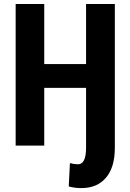

<svg xmlns="http://www.w3.org/2000/svg" viewBox="-20 -731 655 964"><path d="M202.1 -710.9V-409.2H412.1V-710.9H556.6V11.2Q556.6 108.9 512.2 161.1Q467.8 213.4 388.7 213.4Q354.5 213.4 325.2 205.1L331.1 87.9Q351.6 93.8 371.6 93.8Q412.1 93.8 412.1 10.3V-290H202.1V0H58.6V-710.9Z"/></svg>

Font: MAUL Condensed Bold
Style: Condensed Bold
Weight: 700
Designer: MAUL
Version: Version 1.0; 2020; ttfautohint (v1.8.3)